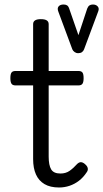

<svg xmlns="http://www.w3.org/2000/svg" viewBox="-20 -815 458 852"><path d="M242 17Q203 17 177.5 2Q152 -13 139.5 -41Q127 -69 127 -109V-436H49Q36 -436 31 -443.5Q26 -451 26 -468Q26 -486 31 -493Q36 -500 49 -500H127V-708Q127 -719 135.5 -724.5Q144 -730 161 -730Q179 -730 187.5 -724.5Q196 -719 196 -708V-500H328Q341 -500 346 -493Q351 -486 351 -468Q351 -451 346 -443.5Q341 -436 328 -436H196V-120Q196 -82 207 -63.5Q218 -45 248 -45Q272 -45 289 -57Q306 -69 323 -88Q333 -97 342 -95Q351 -93 359 -85Q368 -77 369.5 -68Q371 -59 365 -51Q350 -28 330.5 -13Q311 2 288.5 9.5Q266 17 242 17ZM392 -795Q406 -795 413.5 -786.5Q421 -778 416 -765L353 -596Q350 -588 343.5 -583.5Q337 -579 327 -579Q318 -579 311 -584Q304 -589 301 -596L239 -763Q233 -778 240 -786.5Q247 -795 262 -795Q271 -795 277 -791.5Q283 -788 286 -780L328 -659L367 -777Q371 -787 377 -791Q383 -795 392 -795Z"/></svg>

Font: Playwrite BR Light
Style: Regular
Weight: 300
Version: Version 1.003